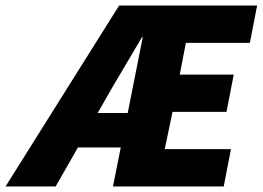

<svg xmlns="http://www.w3.org/2000/svg" viewBox="-56 -670 944 690"><path d="M350 -360C385 -420 418 -474 454 -536H457L403 -264H295ZM-36 0H144L224 -140H378L350 0H748L774 -134H536L564 -268H758L784 -402H590L612 -516H842L868 -650H372Z"/></svg>

Font: Source Sans Pro Black
Style: Italic
Weight: 900
Italic angle: -11°
Designer: Paul D. Hunt
Foundry: Adobe Systems Incorporated
Version: Version 3.006;hotconv 1.0.111;makeotfexe 2.5.65597